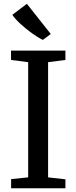

<svg xmlns="http://www.w3.org/2000/svg" viewBox="-20 -1016 412 1036"><path d="M132 -59V-680.5L39.5 -692.5V-743H333V-692.5L239.5 -680.5V-59L333 -48.5V0H40V-49.5ZM210.5 -801Q184.5 -813.5 152 -837Q119.5 -860.5 90.5 -887Q61.5 -913.5 46.5 -936L125 -995.5L254 -832.5L211.5 -801Z"/></svg>

Font: Merriweather
Style: Regular
Weight: 400
Designer: Eben Sorkin
Foundry: Eben Sorkin
Version: Version 2.100; ttfautohint (v1.7.19-72a1) -l 8 -r 50 -G 200 